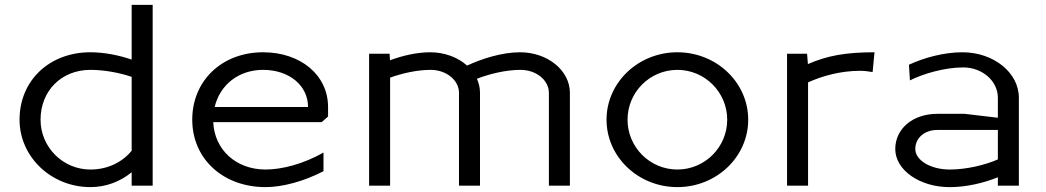

<svg xmlns="http://www.w3.org/2000/svg" viewBox="-20 -760 4281 786"><path d="M605 0V-740H519V-516.1C466.7 -534 406.6 -546 350 -546C181.8 -546 60 -430.1 60 -270C60 -117.6 189.9 6 350 6C414 6 472.7 -16.8 519 -54.9V0ZM519 -143C479.2 -94.4 418.7 -66 350 -66C237.4 -66 146 -157.4 146 -270C146 -388.3 231.7 -474 350 -474C407 -474 469.7 -462.2 519 -445.3Z M767 -270C767 -109.9 893 6 1067 6C1136.8 6 1223.7 -17.5 1304.3 -59.1V-135.5C1220.7 -88 1133.3 -66 1067 -66C946.4 -66 857.9 -146.9 853 -260H1297L1323 -283V-322C1323 -451.9 1211.3 -546 1057 -546C888.8 -546 767 -430.1 767 -270ZM858.9 -322C880.1 -412.6 956.8 -474 1057 -474C1163.7 -474 1241 -410.2 1241 -322Z M1491 0H1577V-442.2C1625.9 -459.9 1687.5 -474 1743 -474C1807 -474 1859 -431.9 1859 -380V0H1945V-380C1945 -400.2 1940.6 -419.6 1932.4 -437.5C1983 -457.3 2050.6 -474 2111 -474C2175 -474 2227 -431.9 2227 -380V0H2313V-380C2313 -471.6 2221.6 -546 2109 -546C2034.9 -546 1952.5 -519.7 1892.1 -491.5C1854.8 -525 1800.9 -546 1741 -546C1685.7 -546 1627.5 -532 1576.4 -513.3L1575 -540H1491Z M2549 -270C2549 -382.6 2640.4 -474 2753 -474C2865.6 -474 2957 -382.6 2957 -270C2957 -157.4 2865.6 -66 2753 -66C2640.4 -66 2549 -157.4 2549 -270ZM2463 -270C2463 -117.6 2592.9 6 2753 6C2913.1 6 3043 -117.6 3043 -270C3043 -422.4 2913.1 -546 2753 -546C2592.9 -546 2463 -422.4 2463 -270Z M3202 0H3288V-422.7C3346.4 -449.5 3422.2 -470.1 3500.4 -470.1C3517.6 -470.1 3534.9 -468.1 3552.2 -465L3560 -546C3441.1 -546 3366.2 -532 3287.4 -497.7L3284 -540H3202Z M4065 -107.4C4013.2 -84.6 3936.5 -66 3868 -66C3790.2 -66 3727 -103.6 3727 -149.9C3727 -195.2 3764.8 -228 3817 -228H4065ZM4151 0V-360C4151 -462.7 4047.5 -546 3920 -546C3843 -546 3761.6 -523.3 3701 -495L3705 -430.8C3755.6 -456.6 3845 -484 3923 -484C4001.4 -484 4065 -428.4 4065 -360V-278L3929.2 -294H3817C3717.2 -294 3645 -233.5 3645 -149.9C3645 -63.8 3744.9 6.1 3868 6.1C3935.1 6.1 4006.9 -10.7 4065 -34.3V0Z"/></svg>

Font: Resamitz
Style: Bold
Weight: 700
Designer: gluk
Foundry: gluk
Version: Version 0.047